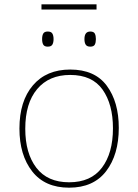

<svg xmlns="http://www.w3.org/2000/svg" viewBox="-20 -859 640 889"><path d="M70 -264Q70 -391 132.5 -464Q195 -537 305 -537Q419 -537 474.5 -462Q530 -387 530 -267Q530 -143 471.5 -66.5Q413 10 300 10Q188 10 129 -65.5Q70 -141 70 -264ZM503 -265Q503 -376 455 -444Q407 -512 305 -512Q207 -512 152 -446.5Q97 -381 97 -263Q97 -149 148.5 -82Q200 -15 300 -15Q401 -15 452 -82.5Q503 -150 503 -265ZM175 -678Q175 -695 180.5 -704Q186 -713 201 -713Q217 -713 222.5 -703.5Q228 -694 228 -678Q228 -662 222.5 -652.5Q217 -643 201 -643Q186 -643 180.5 -652Q175 -661 175 -678ZM371 -678Q371 -713 398 -713Q414 -713 419 -703.5Q424 -694 424 -678Q424 -662 419 -652.5Q414 -643 398 -643Q383 -643 377 -652Q371 -661 371 -678ZM172 -839H427V-815H172Z"/></svg>

Font: Noto Sans Mono UI Thin
Style: Regular
Weight: 250
Monospace: yes
Designer: Monotype Design team
Foundry: Monotype Imaging Inc.
Version: Version 1.000